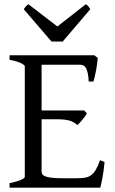

<svg xmlns="http://www.w3.org/2000/svg" viewBox="-20 -872 536 892"><path d="M465.8 -119.1Q461.9 -77.1 455.8 -45.7Q449.7 -14.2 445.8 0H24.4V-21Q57.6 -27.8 76.4 -35.9Q95.2 -43.9 95.2 -50.8V-564Q95.2 -569.8 77.4 -578.6Q59.6 -587.4 24.4 -594.2V-615.2H418L434.1 -603Q433.1 -590.3 431.2 -575.2Q429.2 -560.1 426.3 -544.9Q423.3 -529.8 420.2 -516.1Q417 -502.4 414.1 -493.2H392.1Q391.1 -515.6 387.9 -530.8Q384.8 -545.9 379.9 -554.9Q375 -564 367.9 -567.6Q360.8 -571.3 352.1 -571.3H173.3V-358.9H371.1L383.8 -345.2Q379.9 -338.4 374.3 -330.6Q368.7 -322.8 362.5 -315.2Q356.4 -307.6 350.3 -301.3Q344.2 -294.9 338.9 -291Q331.5 -298.3 323 -303.2Q314.5 -308.1 303.5 -311.5Q292.5 -314.9 277.6 -316.4Q262.7 -317.9 242.2 -317.9H173.3V-75.2Q173.3 -67.9 176.8 -62.3Q180.2 -56.6 190.9 -52.5Q201.7 -48.3 221.2 -46.1Q240.7 -43.9 272.9 -43.9H335.9Q358.4 -43.9 374.3 -46.4Q390.1 -48.8 402.3 -57.4Q414.6 -65.9 424.6 -82.5Q434.6 -99.1 444.8 -127.9ZM271.5 -679.2H219.2L90.3 -829.1Q93.8 -834 96.2 -837.4Q98.6 -840.8 100.8 -843.3Q103 -845.7 105.7 -847.7Q108.4 -849.6 112.3 -852.1L246.6 -749L378.4 -852.1Q386.7 -847.7 390.1 -843.3Q393.6 -838.9 399.4 -829.1Z"/></svg>

Font: Gentium Plus APac
Style: Regular
Weight: 400
Designer: J. Victor Gaultney, Annie Olsen, Iska Routamaa, Becca Hirsbrunner
Foundry: SIL International
Version: Version 5.000